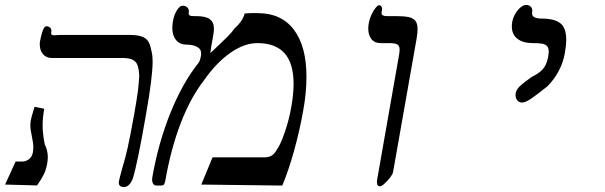

<svg xmlns="http://www.w3.org/2000/svg" viewBox="-24 -745 2444 775"><path d="M148 -238.5Q148 -206 156.5 -162.5Q169 -137.5 169 -110Q169 -100 166.5 -85Q162 -60 153.5 -42.2Q145 -24.5 125.5 3.5L-3.5 0L39 -93H66.5Q80 -93 92.5 -102Q105 -111 108.5 -129Q110.5 -139 110.5 -151Q110.5 -167 104.5 -195Q98.5 -223 98.5 -238.5Q98.5 -247.5 100 -258Q104 -278 112.5 -303.5L115.5 -314L154.5 -306Q148 -269 148 -238.5ZM136.5 -566Q136.5 -573.5 138 -581Q142.5 -605.5 148.8 -622.2Q155 -639 163 -639Q173 -639 179 -632.5Q185 -626 183 -617L182.5 -612Q180.5 -602.5 196 -602.5Q201.5 -602.5 207.2 -603.2Q213 -604 217.5 -604H496.5Q529 -604 547 -598Q565 -592 573.8 -578.8Q582.5 -565.5 586.5 -542.5Q592 -524.5 592 -495.5Q592 -433.5 565.5 -284Q529.5 -76.5 511.5 -23Q498 10 476 10Q466 10 460.8 5.5Q455.5 1 455.5 -7Q455.5 -11 456 -13Q457.5 -22.5 470 -68Q482 -107 491.8 -150.8Q501.5 -194.5 518 -286Q529.5 -352 532.8 -378.2Q536 -404.5 538 -437Q537 -466 531.2 -481.5Q525.5 -497 511.2 -504Q497 -511 469 -511H184Q163 -511 149.8 -526.2Q136.5 -541.5 136.5 -566Z M1115.5 4 788.5 0 834 -110H1044.5Q1062.5 -110 1074 -117.8Q1085.5 -125.5 1095 -143.5Q1109 -162.5 1126.2 -213.5Q1143.5 -264.5 1151.5 -312Q1161 -364 1161 -407Q1161 -489.5 1124.5 -530.2Q1088 -571 1014.5 -571Q962 -571 905.5 -531.5Q849 -492 798 -419Q744.5 -349.5 705.2 -247.2Q666 -145 643.5 -17Q641 -4 637.5 0Q634 4 623.5 4H606.5Q599.5 4 594.8 -2.5Q590 -9 590 -20Q590 -23 591 -30Q615 -168 664 -289.5Q713 -411 777.5 -491.5Q781.5 -497.5 783.5 -503.8Q785.5 -510 787.5 -521Q788 -523.5 788 -528.5Q788 -547.5 770.8 -556.2Q753.5 -565 728 -565Q702 -565 686.8 -583.2Q671.5 -601.5 671.5 -633Q671.5 -643 674 -659Q678 -684 689.8 -703Q701.5 -722 712.5 -722Q726.5 -722 733.2 -713.8Q740 -705.5 738 -695Q737.5 -693.5 737.5 -691Q737.5 -685 742 -682.5Q746.5 -680 757 -680H766Q806.5 -680 823 -667.5Q839.5 -655 839.5 -629.5Q839.5 -617 836.5 -601L829 -559Q828.5 -556 827 -545.5Q826.5 -538 824.5 -530.5L836 -541Q874.5 -577 893 -595.5Q911.5 -614 922.5 -630Q938 -643.5 949 -659.2Q960 -675 963.5 -690.5Q988 -692.5 1001.5 -692.2Q1015 -692 1016.5 -692Q1111.5 -692 1162.2 -625.2Q1213 -558.5 1213 -435Q1213 -370.5 1200 -299Q1186 -219.5 1163.5 -138.2Q1141 -57 1115.5 4Z M1659 -597 1562.5 -50Q1561 -42 1550.5 -28.2Q1540 -14.5 1528 -3.8Q1516 7 1509.5 7Q1504 7 1500.8 3.5Q1497.5 0 1498.5 -5Q1497.5 -5 1497.5 -10.5Q1497.5 -17 1498.5 -21L1582.5 -499Q1583.5 -503.5 1586.2 -519.5Q1589 -535.5 1589 -545Q1589 -560 1580 -565.5Q1571 -571 1546.5 -571H1511.5Q1488 -571 1475.2 -587Q1462.5 -603 1462.5 -629.5Q1462.5 -641 1464.5 -651Q1467.5 -668.5 1475.2 -685.5Q1483 -702.5 1492 -713.2Q1501 -724 1507 -724Q1512 -724 1515.5 -718.5Q1519 -713 1518.5 -709L1516.5 -697Q1516 -695.5 1516 -692.5Q1516 -680 1537 -680H1574Q1607 -680 1625.5 -676Q1644 -672 1652.8 -660.8Q1661.5 -649.5 1661.5 -627.5Q1661.5 -612 1658 -593Z M2083 -331Q2071.5 -331 2064.2 -339.8Q2057 -348.5 2057 -361Q2057 -365.5 2057.5 -368Q2060 -383.5 2074.2 -397Q2088.5 -410.5 2112 -427L2123 -435Q2149 -447 2165.8 -464.5Q2182.5 -482 2189 -517Q2191 -531 2191 -536Q2191 -551.5 2184 -559Q2177 -566.5 2163.5 -568.8Q2150 -571 2125.5 -571Q2087 -571 2064.5 -588.5Q2042 -606 2042 -638Q2042 -646.5 2043.5 -656Q2046.5 -673 2055.8 -689Q2065 -705 2077 -715Q2089 -725 2100 -725Q2111 -725 2117.8 -718.5Q2124.5 -712 2124.5 -702Q2124.5 -698 2124 -696Q2123.5 -694.5 2123.5 -691.5Q2123.5 -670 2162.5 -670Q2214 -670 2237.8 -651.2Q2261.5 -632.5 2261.5 -585Q2261.5 -561 2255.5 -528Q2249.5 -494 2232 -460Q2214.5 -426 2186 -397Q2145 -364 2121 -347.5Q2097 -331 2083 -331Z"/></svg>

Font: JuliaMono SemiBoldItalic
Style: Regular
Weight: 600
Italic angle: -9°
Monospace: yes
Designer: cormullion
Foundry: corm
Version: Version 0.049; ttfautohint (v1.8.4)